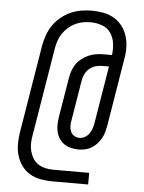

<svg xmlns="http://www.w3.org/2000/svg" viewBox="-58 -817 716 954"><g transform="rotate(5 300.0 -340.0)"><path d="M418 91H238Q208 91 179 85.5Q150 80 126 65.5Q102 51 85.5 28Q69 5 61 -22Q53 -49 53 -79Q53 -109 58 -139L130 -577Q135 -603 144 -629Q153 -655 169 -678.5Q185 -702 207.5 -720.5Q230 -739 255.5 -750.5Q281 -762 308 -766.5Q335 -771 361 -771Q361 -771 361 -771Q361 -771 361 -771H362Q390 -771 417.5 -766Q445 -761 468.5 -748Q492 -735 509 -715Q526 -695 535.5 -669.5Q545 -644 547 -616Q549 -588 545 -560L487 -207Q484 -191 479.5 -175Q475 -159 466.5 -144Q458 -129 446 -116Q434 -103 419 -94Q404 -85 387.5 -81.5Q371 -78 355 -78Q335 -78 317 -82.5Q299 -87 284 -97Q269 -107 259 -122Q249 -137 244.5 -155Q240 -173 240.5 -192Q241 -211 244 -231L277 -430Q280 -448 286.5 -466Q293 -484 304 -499.5Q315 -515 331 -527Q347 -539 364.5 -546.5Q382 -554 400 -557Q418 -560 436 -560H480Q484 -590 480 -619Q476 -648 460.5 -670.5Q445 -693 417.5 -703Q390 -713 361 -713Q341 -713 321.5 -709.5Q302 -706 283.5 -697Q265 -688 249 -674Q233 -660 221.5 -642.5Q210 -625 203.5 -605.5Q197 -586 194 -567L122 -130Q118 -109 117.5 -88.5Q117 -68 122 -49Q127 -30 137 -13.5Q147 3 163 13.5Q179 24 198.5 28.5Q218 33 238 33H418ZM355 -136Q369 -136 382 -143.5Q395 -151 403.5 -163.5Q412 -176 416.5 -189.5Q421 -203 423 -217L470 -502H436Q420 -502 403 -497Q386 -492 372.5 -480.5Q359 -469 351 -453Q343 -437 341 -421L308 -221Q305 -206 305 -191.5Q305 -177 310.5 -164Q316 -151 328 -143.5Q340 -136 355 -136Z"/></g></svg>

Font: Iosevka SS04 Lt Ex Obl
Style: Regular
Weight: 300
Width: 7
Italic angle: -9°
Monospace: yes
Designer: Belleve Invis
Foundry: Belleve Invis
Version: Version 19.0.0; ttfautohint (v1.8.4)